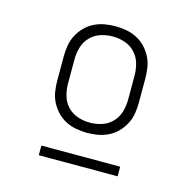

<svg xmlns="http://www.w3.org/2000/svg" viewBox="-80 -774 659 654"><g transform="rotate(15 250.0 -447.0)"><path d="M250 -317Q231 -317 211.5 -320.5Q192 -324 174.5 -333Q157 -342 143.5 -356Q130 -370 121 -387.5Q112 -405 109 -424.5Q106 -444 106 -463V-547Q106 -566 109 -585.5Q112 -605 121 -622.5Q130 -640 143.5 -654Q157 -668 174.5 -677Q192 -686 211.5 -689.5Q231 -693 250 -693Q269 -693 288.5 -689.5Q308 -686 325.5 -677Q343 -668 356.5 -654Q370 -640 379 -622.5Q388 -605 391 -585.5Q394 -566 394 -547V-463Q394 -444 391 -424.5Q388 -405 379 -387.5Q370 -370 356.5 -356Q343 -342 325.5 -333Q308 -324 288.5 -320.5Q269 -317 250 -317ZM250 -353Q272 -353 293 -360Q314 -367 329 -383Q344 -399 350 -420Q356 -441 356 -463V-547Q356 -569 350 -590Q344 -611 329 -627Q314 -643 293 -650Q272 -657 250 -657Q228 -657 207 -650Q186 -643 171 -627Q156 -611 150 -590Q144 -569 144 -547V-463Q144 -441 150 -420Q156 -399 171 -383Q186 -367 207 -360Q228 -353 250 -353ZM111 -201V-235H389V-201Z"/></g></svg>

Font: Iosevka Term Curly Extralight
Style: Regular
Weight: 200
Designer: Belleve Invis
Foundry: Belleve Invis
Version: Version 32.3.0